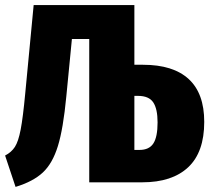

<svg xmlns="http://www.w3.org/2000/svg" viewBox="-25 -715 829 753"><path d="M776 -237Q776 -118 713 -59Q650 0 533 0H325V-562H257L235 -336Q223 -210 202 -142Q181 -74 143 -38.5Q105 -3 36 18L-5 -105Q20 -118 33.5 -139Q47 -160 56 -206.5Q65 -253 74 -349L107 -695H502V-461H536Q654 -461 715 -405Q776 -349 776 -237ZM593 -235Q593 -288 576 -313.5Q559 -339 516 -339H502V-127H522Q560 -127 576.5 -152.5Q593 -178 593 -235Z"/></svg>

Font: Fira Sans Compressed ExtraBold
Style: Regular
Weight: 800
Width: 1
Designer: bBox Type GmbH & Carrois Corporate GbR & Edenspiekermann AG
Foundry: bBox Type GmbH & Carrois Corporate GbR & Edenspiekermann AG
Version: Version 4.301